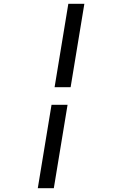

<svg xmlns="http://www.w3.org/2000/svg" viewBox="-20 -843 640 1006"><path d="M266 -386 338 -823H422L350 -386ZM178 143 250 -294H334L262 143Z"/></svg>

Font: Iosevka Custom Oblique
Style: Regular
Weight: 400
Italic angle: -9°
Designer: Belleve Invis
Foundry: Belleve Invis
Version: Version 27.0.1